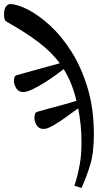

<svg xmlns="http://www.w3.org/2000/svg" viewBox="-38 -707 524 947"><path d="M364 220 329 209Q329 209 337.5 181.5Q346 154 355 105.5Q364 57 364 -6Q364 -53 359.5 -93.5Q355 -134 348 -171H345Q319 -152 286.5 -128.5Q254 -105 224.5 -88Q195 -71 177 -71Q153 -71 142.5 -90Q132 -109 132 -122Q132 -135 134 -143Q136 -151 144 -155Q161 -160 195.5 -169.5Q230 -179 269.5 -189.5Q309 -200 339 -210Q328 -256 312.5 -294.5Q297 -333 275 -368L276 -366Q261 -354 234.5 -335Q208 -316 177.5 -297Q147 -278 120 -265.5Q93 -253 77 -253Q53 -253 42 -272Q31 -291 31 -304Q31 -316 33 -324.5Q35 -333 44 -336Q58 -340 84.5 -347.5Q111 -355 142.5 -363.5Q174 -372 204.5 -380.5Q235 -389 257 -395Q217 -449 154.5 -497Q92 -545 -2 -598Q-14 -604 -16 -615.5Q-18 -627 -18 -636Q-18 -664 -8 -675.5Q2 -687 13 -687Q48 -686 100 -659.5Q152 -633 208.5 -581.5Q265 -530 314 -453Q363 -376 394 -273.5Q425 -171 425 -43Q425 48 406 109Q387 170 364 220Z"/></svg>

Font: STIX Two Text Medium
Style: Regular
Weight: 500
Designer: Ross Mills, John Hudson & Paul Hanslow, Tiro Typeworks Ltd; with prior portions MicroPress Inc., and Coen Hoffman.
Foundry: Tiro Typeworks Ltd
Version: Version 2.13 b171